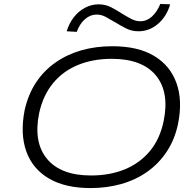

<svg xmlns="http://www.w3.org/2000/svg" viewBox="-20 -948 996 976"><path d="M440 8Q311 8 228 -41Q145 -90 113.5 -179Q82 -268 105 -387Q123 -468 163 -528.5Q203 -589 262.5 -630.5Q322 -672 394.5 -692.5Q467 -713 551 -713Q681 -713 763 -664Q845 -615 877 -526Q909 -437 885 -318Q868 -238 827.5 -177Q787 -116 728 -74.5Q669 -33 596 -12.5Q523 8 440 8ZM443 -56Q538 -56 614 -87Q690 -118 741.5 -179.5Q793 -241 812 -333Q842 -481 772 -565Q702 -649 548 -649Q453 -649 377 -618Q301 -587 250 -525.5Q199 -464 179 -373Q149 -225 219 -140.5Q289 -56 443 -56ZM370 -786 319 -789Q331 -829 355 -860Q379 -891 412 -908.5Q445 -926 481 -926Q516 -926 545 -911Q574 -896 600 -879Q624 -864 647 -852Q670 -840 693 -840Q726 -840 752 -863.5Q778 -887 795 -928L845 -926Q827 -864 783 -826.5Q739 -789 684 -789Q649 -789 620 -804Q591 -819 563 -836Q540 -850 517.5 -862Q495 -874 471 -874Q439 -874 412 -850.5Q385 -827 370 -786Z"/></svg>

Font: Nunito Sans 10pt Expanded Light
Style: Italic
Weight: 300
Width: 7
Italic angle: -9°
Designer: Vernon Adams
Foundry: Vernon Adams
Version: Version 3.101;gftools[0.9.27]